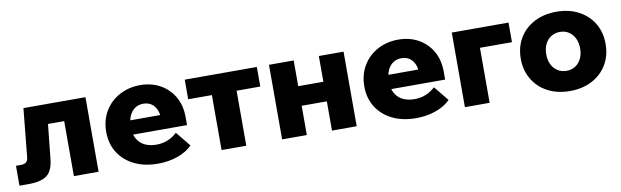

<svg xmlns="http://www.w3.org/2000/svg" viewBox="-39 -901 4183 1293"><g transform="rotate(-10 2052.5 -255.0)"><path d="M17 0V-136H47Q75 -136 87 -146.5Q99 -157 101 -179L134 -510H558V0H389V-488L511 -376H162L290 -488L254 -143Q246 -61 205.5 -30.5Q165 0 80 0Z M1116 -168 1198 -67Q1160 -28 1097.5 -6Q1035 16 963 16Q870 16 801 -18Q732 -52 693.5 -113Q655 -174 655 -254Q655 -335 692 -396.5Q729 -458 792.5 -492Q856 -526 934 -526Q1011 -526 1071 -492.5Q1131 -459 1165 -399.5Q1199 -340 1199 -261V-255H1035V-273Q1035 -312 1023 -340Q1011 -368 988.5 -383.5Q966 -399 933 -399Q901 -399 876.5 -382.5Q852 -366 838 -335Q824 -304 824 -258Q824 -209 843 -176.5Q862 -144 896 -128Q930 -112 974 -112Q1055 -112 1116 -168ZM1199 -206H756V-304H1182L1199 -260Z M1399 0V-449H1568V0ZM1237 -376V-510H1730V-376Z M2154 0V-510H2323V0ZM1813 0V-510H1982V0ZM1892 -200V-334H2253V-200Z M2881 -168 2963 -67Q2925 -28 2862.5 -6Q2800 16 2728 16Q2635 16 2566 -18Q2497 -52 2458.5 -113Q2420 -174 2420 -254Q2420 -335 2457 -396.5Q2494 -458 2557.5 -492Q2621 -526 2699 -526Q2776 -526 2836 -492.5Q2896 -459 2930 -399.5Q2964 -340 2964 -261V-255H2800V-273Q2800 -312 2788 -340Q2776 -368 2753.5 -383.5Q2731 -399 2698 -399Q2666 -399 2641.5 -382.5Q2617 -366 2603 -335Q2589 -304 2589 -258Q2589 -209 2608 -176.5Q2627 -144 2661 -128Q2695 -112 2739 -112Q2820 -112 2881 -168ZM2964 -206H2521V-304H2947L2964 -260Z M3063 0V-510H3451V-376H3105L3232 -477V0Z M3780 16Q3694 16 3628.5 -18.5Q3563 -53 3526.5 -114.5Q3490 -176 3490 -255Q3490 -335 3526.5 -396Q3563 -457 3628.5 -491.5Q3694 -526 3780 -526Q3866 -526 3931.5 -491.5Q3997 -457 4033.5 -396Q4070 -335 4070 -256Q4070 -176 4033.5 -114.5Q3997 -53 3931.5 -18.5Q3866 16 3780 16ZM3780 -122Q3815 -122 3841 -139Q3867 -156 3881.5 -186Q3896 -216 3896 -255Q3896 -294 3881.5 -324Q3867 -354 3841 -371Q3815 -388 3780 -388Q3746 -388 3719.5 -371Q3693 -354 3678.5 -324Q3664 -294 3664 -255Q3664 -216 3678.5 -186Q3693 -156 3719.5 -139Q3746 -122 3780 -122Z"/></g></svg>

Font: Wix Madefor Display ExtraBold
Style: Regular
Weight: 800
Designer: Dalton Maag Ltd
Foundry: Dalton Maag Ltd
Version: Version 3.100